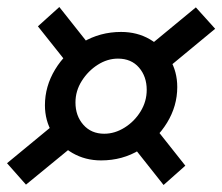

<svg xmlns="http://www.w3.org/2000/svg" viewBox="-45 -577 633 547"><path d="M243 -120Q198 -120 161.5 -141Q125 -162 104 -198Q83 -234 83 -277Q83 -331 112 -379Q141 -427 190.5 -456.5Q240 -486 300 -486Q346 -486 382 -465Q418 -444 439 -408.5Q460 -373 460 -329Q460 -275 431 -227.5Q402 -180 353 -150Q304 -120 243 -120ZM29 -51 -25 -112 129 -239 179 -174ZM160 -380 63 -502 124 -557 223 -432ZM252 -196Q282 -196 310 -213.5Q338 -231 355.5 -259.5Q373 -288 373 -321Q373 -359 351 -384.5Q329 -410 291 -410Q261 -410 233.5 -392.5Q206 -375 188 -346.5Q170 -318 170 -285Q170 -247 192.5 -221.5Q215 -196 252 -196ZM421 -50 322 -175 384 -230 483 -105ZM412 -366 364 -433 513 -556 568 -495Z"/></svg>

Font: Radio Canada Big
Style: Italic
Weight: 400
Italic angle: -12°
Designer: Étienne Aubert Bonn
Foundry: Coppers and Brasses
Version: Version 1.001